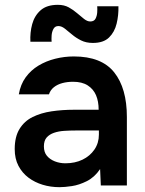

<svg xmlns="http://www.w3.org/2000/svg" viewBox="-20 -769 603 796"><path d="M227 7Q190 7 157 -3Q124 -13 98 -32.5Q72 -52 56.5 -81.5Q41 -111 41 -151Q41 -202 61 -234.5Q81 -267 115.5 -284Q150 -301 194 -307.5Q238 -314 286 -314H389Q389 -349 378 -374.5Q367 -400 343.5 -415Q320 -430 283 -430Q259 -430 238.5 -424.5Q218 -419 203.5 -407.5Q189 -396 183 -378H58Q65 -419 86.5 -448.5Q108 -478 139.5 -497Q171 -516 209 -525.5Q247 -535 286 -535Q401 -535 453.5 -469Q506 -403 506 -284V0H398L395 -68Q372 -34 340 -18Q308 -2 278 2.5Q248 7 227 7ZM251 -92Q291 -92 322 -107Q353 -122 371.5 -149Q390 -176 390 -211V-228H294Q270 -228 246.5 -226.5Q223 -225 204 -218.5Q185 -212 173.5 -199Q162 -186 162 -162Q162 -138 174.5 -123Q187 -108 207.5 -100Q228 -92 251 -92ZM365 -591Q337 -591 316 -601.5Q295 -612 278.5 -626Q262 -640 248.5 -650.5Q235 -661 222 -661Q208 -661 201.5 -649Q195 -637 194 -621.5Q193 -606 194 -596H106Q104 -634 113.5 -669Q123 -704 148.5 -726.5Q174 -749 220 -749Q246 -749 265 -738.5Q284 -728 299.5 -714.5Q315 -701 328.5 -690.5Q342 -680 354 -680Q370 -680 376 -691.5Q382 -703 383 -717.5Q384 -732 383 -743H471Q472 -706 463.5 -671Q455 -636 432 -613.5Q409 -591 365 -591Z"/></svg>

Font: Onest SemiBold
Style: Regular
Weight: 600
Designer: Dmitri Voloshin, Andrey Kudryavtsev
Foundry: Dmitri Voloshin, Andrey Kudryavtsev
Version: Version 1.000;gftools[0.9.33]